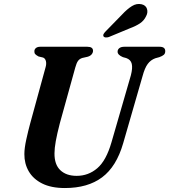

<svg xmlns="http://www.w3.org/2000/svg" viewBox="-20 -936 854 969"><path d="M542.5 -217.5 640.5 -556Q650 -592.5 645 -613.8Q640 -635 617 -643L600.5 -647.5Q573 -659 573.5 -675.5Q573.5 -686 582.2 -693Q591 -700 607.5 -700H785.5Q814 -700 814 -678Q814 -666 806.8 -659.5Q799.5 -653 784 -647.5L764 -642Q740.5 -633.5 725.5 -613.2Q710.5 -593 699.5 -552L601.5 -212.5Q567.5 -95 495.2 -41Q423 13 307.5 13Q238.5 13 193 -9.8Q147.5 -32.5 125 -71.5Q102.5 -110.5 103 -158.5Q103 -188.5 112.8 -232.8Q122.5 -277 132.5 -313.5L210 -596.5Q215 -613.5 211.8 -627.2Q208.5 -641 197.5 -645.5L174.5 -651Q162.5 -657.5 157.8 -662.8Q153 -668 153.5 -677.5Q153.5 -687 161.2 -693.5Q169 -700 183 -700H421Q449.5 -700 449.5 -679.5Q449.5 -670.5 442.8 -662Q436 -653.5 422 -649.5L395.5 -643.5Q381 -639 373.5 -628.2Q366 -617.5 360 -595.5L282 -314Q268 -260 261.5 -223.8Q255 -187.5 255 -162Q254.5 -105.5 284.5 -77Q314.5 -48.5 367 -48.5Q426 -48.5 471 -87Q516 -125.5 542.5 -217.5ZM596 -862.5Q622 -890.5 645.8 -905.2Q669.5 -920 694.5 -914.5Q716 -909.5 721.8 -891.2Q727.5 -873 717.5 -854.5Q707 -832 686.5 -818.2Q666 -804.5 635 -793L529 -749Q521 -746.5 513.2 -747Q505.5 -747.5 502.5 -752.5Q499.5 -758.5 503.2 -765Q507 -771.5 513.5 -778Z"/></svg>

Font: Fraunces 9pt S000 SemiBold
Style: Italic
Weight: 600
Italic angle: -16°
Version: Version 1.000; ttfautohint (v1.8.3)